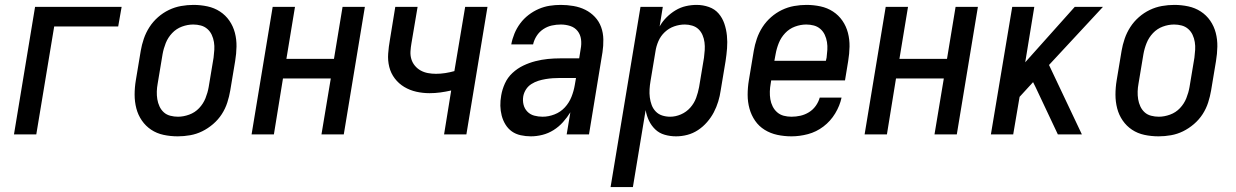

<svg xmlns="http://www.w3.org/2000/svg" viewBox="-20 -548 5040 783"><path d="M37 0 123 -520H476L462 -440H201L128 0Z M705 8Q675 8 647 2Q619 -4 596.5 -19Q574 -34 558.5 -56.5Q543 -79 536 -106Q529 -133 529 -162Q529 -191 534 -221L554 -341Q558 -365 566.5 -390Q575 -415 589.5 -437.5Q604 -460 624.5 -478Q645 -496 669 -507.5Q693 -519 718.5 -523.5Q744 -528 769 -528Q798 -528 826 -522Q854 -516 877 -501Q900 -486 915.5 -463.5Q931 -441 938 -414Q945 -387 944.5 -358Q944 -329 939 -299L919 -179Q915 -155 907 -130Q899 -105 884.5 -82.5Q870 -60 849 -42Q828 -24 804.5 -12.5Q781 -1 755.5 3.5Q730 8 705 8ZM706 -72Q728 -72 751.5 -80.5Q775 -89 792 -107Q809 -125 818 -147.5Q827 -170 831 -193L851 -313Q853 -329 854 -345Q855 -361 852.5 -376.5Q850 -392 843.5 -406Q837 -420 825.5 -430Q814 -440 799 -444Q784 -448 768 -448Q745 -448 722 -439.5Q699 -431 682 -413Q665 -395 656 -372.5Q647 -350 643 -327L623 -207Q620 -191 619.5 -175Q619 -159 621.5 -143.5Q624 -128 630.5 -114Q637 -100 648 -90Q659 -80 674.5 -76Q690 -72 706 -72Z M1006 0 1092 -520H1183L1148 -308H1342L1377 -520H1468L1382 0H1291L1329 -228H1134L1097 0Z M1791 0 1820 -179Q1798 -174 1776 -171Q1754 -168 1732 -168Q1704 -168 1677.5 -174Q1651 -180 1628.5 -193.5Q1606 -207 1590 -228Q1574 -249 1567.5 -275Q1561 -301 1563 -329Q1565 -357 1570 -385L1592 -520H1683L1658 -372Q1655 -355 1654 -338.5Q1653 -322 1657.5 -307Q1662 -292 1672 -280Q1682 -268 1695.5 -260.5Q1709 -253 1725 -250Q1741 -247 1758 -247Q1777 -247 1796 -250Q1815 -253 1833 -258L1877 -520H1968L1882 0Z M2145 8Q2124 8 2103.5 3.5Q2083 -1 2067.5 -12Q2052 -23 2041.5 -40Q2031 -57 2026 -76.5Q2021 -96 2020.5 -116.5Q2020 -137 2024 -159Q2028 -183 2039 -207.5Q2050 -232 2070 -250.5Q2090 -269 2114 -280.5Q2138 -292 2163.5 -298.5Q2189 -305 2214 -307.5Q2239 -310 2264 -310H2342L2348 -348Q2352 -368 2349.5 -387.5Q2347 -407 2335.5 -421.5Q2324 -436 2305.5 -442Q2287 -448 2267 -448Q2249 -448 2230.5 -444Q2212 -440 2195.5 -429Q2179 -418 2168.5 -401.5Q2158 -385 2154 -367H2065Q2069 -389 2078 -411Q2087 -433 2101.5 -452.5Q2116 -472 2135.5 -487Q2155 -502 2177 -511.5Q2199 -521 2221.5 -524.5Q2244 -528 2267 -528Q2293 -528 2319 -523.5Q2345 -519 2367 -508Q2389 -497 2406 -479Q2423 -461 2431.5 -437.5Q2440 -414 2440.5 -387.5Q2441 -361 2437 -335L2382 0H2291L2306 -90Q2293 -69 2276 -50Q2259 -31 2237.5 -17.5Q2216 -4 2192 2Q2168 8 2145 8ZM2193 -72Q2217 -72 2241.5 -81.5Q2266 -91 2283.5 -110Q2301 -129 2310.5 -153Q2320 -177 2324 -201L2329 -230H2264Q2249 -230 2234.5 -229Q2220 -228 2205 -225.5Q2190 -223 2175.5 -218.5Q2161 -214 2147.5 -205.5Q2134 -197 2125.5 -184Q2117 -171 2114 -156Q2111 -138 2115 -121.5Q2119 -105 2130.5 -93Q2142 -81 2158.5 -76.5Q2175 -72 2193 -72Z M2470 215 2592 -520H2683L2670 -440Q2681 -460 2698 -477Q2715 -494 2735 -506Q2755 -518 2777 -523Q2799 -528 2821 -528Q2847 -528 2871 -519.5Q2895 -511 2910.5 -493Q2926 -475 2934 -451.5Q2942 -428 2944.5 -402.5Q2947 -377 2945 -351Q2943 -325 2939 -299L2919 -179Q2916 -157 2909 -134Q2902 -111 2891 -90Q2880 -69 2863.5 -50Q2847 -31 2826.5 -17.5Q2806 -4 2783 2Q2760 8 2737 8Q2713 8 2690.5 1.5Q2668 -5 2652 -20.5Q2636 -36 2626.5 -56Q2617 -76 2613 -99L2561 215ZM2713 -72Q2735 -72 2757 -81.5Q2779 -91 2795 -109Q2811 -127 2819 -149Q2827 -171 2831 -193L2851 -313Q2853 -328 2854 -344Q2855 -360 2853 -375.5Q2851 -391 2845 -405Q2839 -419 2828.5 -429Q2818 -439 2803 -443.5Q2788 -448 2773 -448Q2751 -448 2729.5 -440.5Q2708 -433 2691 -417Q2674 -401 2665 -380Q2656 -359 2653 -338L2633 -218Q2630 -201 2629 -184Q2628 -167 2630 -151Q2632 -135 2637.5 -120Q2643 -105 2654 -93.5Q2665 -82 2680.5 -77Q2696 -72 2713 -72Z M3208 8Q3178 8 3150 2Q3122 -4 3098.5 -18.5Q3075 -33 3059.5 -55.5Q3044 -78 3036.5 -105Q3029 -132 3029 -161.5Q3029 -191 3034 -221L3054 -341Q3058 -365 3066.5 -390Q3075 -415 3089.5 -437.5Q3104 -460 3124.5 -478Q3145 -496 3169 -507.5Q3193 -519 3218.5 -523.5Q3244 -528 3269 -528Q3298 -528 3326 -522Q3354 -516 3377 -501Q3400 -486 3415.5 -463.5Q3431 -441 3438 -414Q3445 -387 3444.5 -358Q3444 -329 3439 -299L3426 -220H3125L3123 -207Q3120 -191 3119.5 -175Q3119 -159 3121.5 -143.5Q3124 -128 3131 -114Q3138 -100 3149.5 -90Q3161 -80 3176 -76Q3191 -72 3208 -72Q3226 -72 3244 -76Q3262 -80 3278.5 -90Q3295 -100 3306.5 -116Q3318 -132 3323 -150H3412Q3405 -117 3386 -85.5Q3367 -54 3338 -32Q3309 -10 3275 -1Q3241 8 3208 8ZM3138 -300H3348L3351 -313Q3353 -329 3354 -345Q3355 -361 3352.5 -376.5Q3350 -392 3343.5 -406Q3337 -420 3325.5 -430Q3314 -440 3299 -444Q3284 -448 3268 -448Q3245 -448 3222 -439.5Q3199 -431 3182 -413Q3165 -395 3156 -372.5Q3147 -350 3143 -327Z M3506 0 3592 -520H3683L3648 -308H3842L3877 -520H3968L3882 0H3791L3829 -228H3634L3597 0Z M4021 0 4108 -520H4198L4161 -294L4363 -520H4478L4258 -283L4392 0H4294L4203 -193L4193 -213L4138 -153L4112 0Z M4705 8Q4675 8 4647 2Q4619 -4 4596.5 -19Q4574 -34 4558.5 -56.5Q4543 -79 4536 -106Q4529 -133 4529 -162Q4529 -191 4534 -221L4554 -341Q4558 -365 4566.5 -390Q4575 -415 4589.5 -437.5Q4604 -460 4624.5 -478Q4645 -496 4669 -507.5Q4693 -519 4718.5 -523.5Q4744 -528 4769 -528Q4798 -528 4826 -522Q4854 -516 4877 -501Q4900 -486 4915.5 -463.5Q4931 -441 4938 -414Q4945 -387 4944.5 -358Q4944 -329 4939 -299L4919 -179Q4915 -155 4907 -130Q4899 -105 4884.5 -82.5Q4870 -60 4849 -42Q4828 -24 4804.5 -12.5Q4781 -1 4755.5 3.5Q4730 8 4705 8ZM4706 -72Q4728 -72 4751.5 -80.5Q4775 -89 4792 -107Q4809 -125 4818 -147.5Q4827 -170 4831 -193L4851 -313Q4853 -329 4854 -345Q4855 -361 4852.5 -376.5Q4850 -392 4843.5 -406Q4837 -420 4825.5 -430Q4814 -440 4799 -444Q4784 -448 4768 -448Q4745 -448 4722 -439.5Q4699 -431 4682 -413Q4665 -395 4656 -372.5Q4647 -350 4643 -327L4623 -207Q4620 -191 4619.5 -175Q4619 -159 4621.5 -143.5Q4624 -128 4630.5 -114Q4637 -100 4648 -90Q4659 -80 4674.5 -76Q4690 -72 4706 -72Z"/></svg>

Font: Iosevka SS04 Medium Oblique
Style: Regular
Weight: 500
Italic angle: -9°
Monospace: yes
Designer: Belleve Invis
Foundry: Belleve Invis
Version: Version 19.0.0; ttfautohint (v1.8.4)